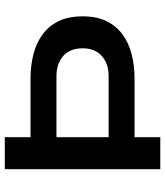

<svg xmlns="http://www.w3.org/2000/svg" viewBox="36 -723 687 799"><g transform="rotate(-90 379.5 -323.5)"><path d="M451 -540Q505 -540 552.5 -528Q600 -516 635.5 -490Q671 -464 691 -423Q711 -382 711 -323Q711 -265 691 -224Q671 -183 635.5 -157Q600 -131 552.5 -119Q505 -107 451 -107H208V0H75V-647H208V-540ZM208 -215H463Q514 -215 546 -243.5Q578 -272 578 -323Q578 -376 546 -404Q514 -432 463 -432H208Z"/></g></svg>

Font: Syne Modified
Style: Bold
Weight: 700
Designer: Lucas Descroix
Foundry: Bonjour Monde
Version: Version 2.200